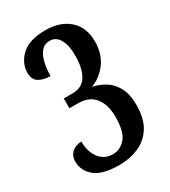

<svg xmlns="http://www.w3.org/2000/svg" viewBox="-181 -815 812 916"><g transform="rotate(-30 225.5 -357.0)"><path d="M205 10Q110 10 69 -24.5Q28 -59 28 -109Q28 -142 49.5 -160Q71 -178 101 -178Q101 -121 128.5 -85.5Q156 -50 202 -50Q242 -50 271.5 -83Q301 -116 301 -200Q301 -266 270.5 -305Q240 -344 177 -344H131V-398H180Q233 -398 257 -438.5Q281 -479 281 -549Q281 -605 262.5 -637.5Q244 -670 210 -670Q181 -670 163.5 -649.5Q146 -629 138 -595Q130 -561 130 -522Q93 -522 67.5 -537Q42 -552 42 -590Q42 -644 85.5 -684Q129 -724 217 -724Q298 -724 347 -681Q396 -638 396 -559Q396 -491 361 -444Q326 -397 275 -379Q309 -372 341.5 -353Q374 -334 395 -296.5Q416 -259 416 -199Q416 -121 385.5 -75Q355 -29 306.5 -9.5Q258 10 205 10Z"/></g></svg>

Font: Noto Serif Devanagari ExtraCondensed SemiBold
Style: Regular
Weight: 600
Width: 2
Designer: Universal Thirst, Indian Type Foundry and the Monotype Design Team
Foundry: Monotype Imaging Inc.
Version: Version 2.004; ttfautohint (v1.8.4.7-5d5b)